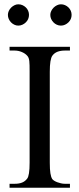

<svg xmlns="http://www.w3.org/2000/svg" viewBox="-20 -882 373 902"><path d="M316.4 -812Q316.4 -801.8 312.5 -792.7Q308.6 -783.7 301.5 -776.9Q294.4 -770 285.4 -765.9Q276.4 -761.7 266.1 -761.7Q255.9 -761.7 246.8 -765.9Q237.8 -770 231 -777.1Q224.1 -784.2 220.2 -793.2Q216.3 -802.2 216.3 -812Q216.3 -821.3 220.7 -830.3Q225.1 -839.4 231.9 -846.2Q238.8 -853 247.8 -857.4Q256.8 -861.8 266.1 -861.8Q276.4 -861.8 285.4 -857.9Q294.4 -854 301.5 -847.2Q308.6 -840.3 312.5 -831.3Q316.4 -822.3 316.4 -812ZM116.2 -812Q116.2 -801.8 112.3 -792.7Q108.4 -783.7 101.3 -776.9Q94.2 -770 85.2 -765.9Q76.2 -761.7 65.9 -761.7Q56.2 -761.7 47.4 -765.9Q38.6 -770 31.7 -777.1Q24.9 -784.2 21 -793.2Q17.1 -802.2 17.1 -812Q17.1 -821.3 21.2 -830.3Q25.4 -839.4 32.2 -846.2Q39.1 -853 47.9 -857.4Q56.6 -861.8 65.9 -861.8Q76.2 -861.8 85.2 -857.9Q94.2 -854 101.3 -847.2Q108.4 -840.3 112.3 -831.3Q116.2 -822.3 116.2 -812ZM24.9 0V-18.6H48.8Q69.3 -18.6 83.5 -24.2Q97.7 -29.8 107.4 -42.5Q119.1 -56.2 119.1 -117.7V-545.4Q119.1 -562.5 118.9 -574.5Q118.7 -586.4 117.7 -595Q116.7 -603.5 114.5 -609.4Q112.3 -615.2 108.4 -619.6Q98.6 -630.9 82.3 -637.7Q65.9 -644.5 48.8 -644.5H24.9V-662.1H308.6V-644.5H284.7Q265.1 -644.5 250.2 -638.9Q235.4 -633.3 226.1 -620.6Q213.9 -604 213.9 -545.4V-117.7Q213.9 -85.4 216.8 -67.9Q219.7 -50.3 225.1 -41.5Q227.5 -37.6 233.9 -33.4Q240.2 -29.3 248.5 -26.1Q256.8 -22.9 266.4 -20.8Q275.9 -18.6 284.7 -18.6H308.6V0Z"/></svg>

Font: Tai Heritage Pro
Style: Regular
Weight: 400
Designer: Faah Baccam, Walt Agee, Victor Gaultney, Annie Olsen
Foundry: SIL International
Version: Version 2.600